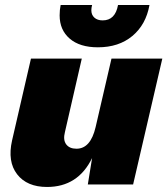

<svg xmlns="http://www.w3.org/2000/svg" viewBox="-20 -733 665 763"><path d="M369 -545Q297 -545 257 -579.5Q217 -614 217 -672Q217 -694 221 -713H346Q343 -702 343 -692Q343 -674 355 -663Q367 -652 388 -652Q438 -652 449 -713H574Q560 -635 506 -590Q452 -545 369 -545ZM423 -500H625L509 0H329L346 -105Q290 10 167 10Q87 10 48 -40.5Q9 -91 28 -175L103 -500H305L238 -208Q230 -177 243 -159.5Q256 -142 284 -142Q340 -142 360 -228Z"/></svg>

Font: Elaine Sans ExtraBold
Style: Italic
Weight: 800
Italic angle: -13°
Designer: Wei Huang
Foundry: Wei Huang
Version: Version 2.001;December 24, 2019;FontCreator 12.0.0.2547 64-b